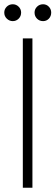

<svg xmlns="http://www.w3.org/2000/svg" viewBox="-54 -880 260 900"><path d="M53 0V-700H98V0ZM6 -781Q-10 -781 -22 -792.5Q-34 -804 -34 -821Q-34 -837 -22.5 -848.5Q-11 -860 6 -860Q22 -860 33.5 -848.5Q45 -837 45 -821Q45 -804 33.5 -792.5Q22 -781 6 -781ZM148 -781Q131 -781 119.5 -792.5Q108 -804 108 -821Q108 -837 119.5 -848.5Q131 -860 148 -860Q164 -860 175 -848.5Q186 -837 186 -821Q186 -804 175 -792.5Q164 -781 148 -781Z"/></svg>

Font: DM Sans 36pt ExtraLight
Style: Regular
Weight: 250
Designer: Colophon Foundry, Jonny Pinhorn
Foundry: Colophon Foundry
Version: Version 4.004;gftools[0.9.30]